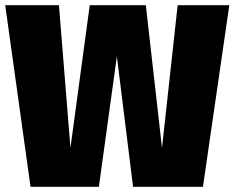

<svg xmlns="http://www.w3.org/2000/svg" viewBox="-20 -716 899 736"><path d="M859 -696H661L601 -149L539 -696H324L250 -149L206 -696H0L97 0H359L428 -500L490 0H758Z"/></svg>

Font: Fira Sans Heavy
Style: Regular
Weight: 900
Designer: bBox Type GmbH & Carrois Corporate GbR & Edenspiekermann AG
Foundry: bBox Type GmbH & Carrois Corporate GbR & Edenspiekermann AG
Version: Version 4.300;PS 004.300;hotconv 1.0.88;makeotf.lib2.5.64775